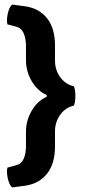

<svg xmlns="http://www.w3.org/2000/svg" viewBox="-20 -696 386 843"><path d="M33 127Q20 114.5 14 86.5Q8 58.5 12.5 40L51 29.5Q75 23 84.5 0Q94 -23 94 -54V-117.5Q94 -166.5 119.2 -209.8Q144.5 -253 185 -271V-279Q144.5 -296.5 119.2 -339.8Q94 -383 94 -432V-495Q94 -526 84.2 -549.2Q74.5 -572.5 51 -579L12.5 -589Q8 -607.5 14 -635.5Q20 -663.5 33 -676L89 -668.5Q150.5 -660.5 186 -616.5Q221.5 -572.5 221.5 -496V-430Q221.5 -388.5 244.5 -357Q267.5 -325.5 304.5 -317Q311 -301.5 311 -274.8Q311 -248 304.5 -232.5Q267.5 -224 244.5 -192.2Q221.5 -160.5 221.5 -119.5V-53Q221.5 23 186 67.2Q150.5 111.5 89 119.5Z"/></svg>

Font: Signika SC SemiBold
Style: Regular
Weight: 600
Designer: Anna Giedryś
Foundry: Anna Giedryś
Version: Version 2.000; ttfautohint (v1.8.3) -l 8 -r 50 -G 200 -x 9 -